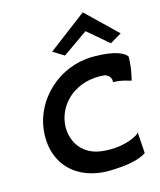

<svg xmlns="http://www.w3.org/2000/svg" viewBox="-144 -1105 1014 1219"><g transform="rotate(-15 363.5 -496.0)"><path d="M266 -813 338 -768 504 -884 640 -768 716 -813 518 -1004ZM511 -715C281 -715 109 -541 86 -351C62 -153 176 -8 378 10C406 12 434 12 462 10C590 5 646 -25 667 -39L658 -176C654 -172 648 -167 640 -161C613 -145 561 -124 493 -119C462 -117 431 -118 401 -122C268 -140 214 -251 226 -352C242 -485 366 -600 550 -582C575 -573 593 -555 589 -526C650 -526 695 -505 706 -505C719 -556 727 -608 727 -657C714 -679 662 -715 511 -715Z"/></g></svg>

Font: Bluebird
Style: ExtObl
Weight: 400
Designer: Jasper
Foundry: Cannot Into Space Fonts
Version: Version 0.98